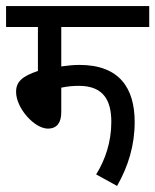

<svg xmlns="http://www.w3.org/2000/svg" viewBox="-20 -642 512 633"><path d="M182 -553H472V-622H0V-553H105V-408C54 -391 33 -373 33 -339C33 -286 93 -218 138 -218C168 -218 182 -238 182 -272V-353C201 -357 220 -359 240 -359C322 -359 347 -310 347 -240C347 -174 327 -115 297 -67L366 -29C403 -94 424 -163 424 -240C424 -351 374 -428 242 -428C223 -428 203 -426 182 -423Z"/></svg>

Font: Noto Sans Condensed
Style: Italic
Weight: 400
Width: 3
Italic angle: -12°
Designer: Monotype Design Team
Foundry: Monotype Imaging Inc.
Version: Version 2.013